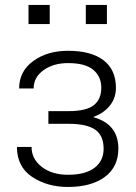

<svg xmlns="http://www.w3.org/2000/svg" viewBox="-20 -740 546 769"><path d="M444.3 -387.7Q444.3 -348.6 421.1 -318.4Q397.9 -288.1 355 -272V-270.5Q404.8 -256.3 429.4 -224.9Q454.1 -193.4 454.1 -145Q454.1 -71.3 399.7 -31.2Q345.2 8.8 252.4 8.8Q168.9 8.8 108.4 -31.7Q47.9 -72.3 47.9 -151.4H106.4Q106.4 -103.5 147.2 -71.8Q188 -40 252.4 -40Q322.3 -40 358.6 -67.9Q395 -95.7 395 -144Q395 -197.3 361.3 -220.7Q327.6 -244.1 254.4 -244.1H173.8V-294.9H254.4Q325.2 -294.9 355.5 -318.6Q385.7 -342.3 385.7 -388.7Q385.7 -433.1 353.8 -460.2Q321.8 -487.3 252.4 -487.3Q194.3 -487.3 154.5 -459Q114.7 -430.7 114.7 -385.7H56.6Q56.6 -454.1 113 -495.4Q169.4 -536.6 252.4 -536.6Q344.7 -536.6 394.5 -498.8Q444.3 -460.9 444.3 -387.7ZM408.2 -643.6H323.7V-720.2H408.2ZM179.2 -643.6H94.2V-720.2H179.2Z"/></svg>

Font: Roboto Web
Style: Light
Weight: 300
Designer: Google
Version: Version 1.200310; 2013